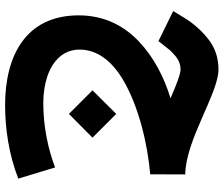

<svg xmlns="http://www.w3.org/2000/svg" viewBox="-81 -443 861 739"><g transform="rotate(90 349.5 -73.5)"><path d="M651.4 -356C519 -357.4 338.9 -483.9 247.6 -483.9C203.1 -483.9 164.6 -471.2 131.3 -445.3C98.1 -419.4 69.8 -387.7 46.9 -349.6L22.5 -309.6L138.2 -252.9L166.5 -288.6C174.8 -299.8 186 -310.5 200.2 -321.8C214.4 -332.5 230 -337.9 247.1 -337.9C264.2 -337.9 301.3 -324.2 358.4 -299.3C278.8 -275.4 200.2 -235.4 139.2 -177.2C78.1 -119.1 39.1 -42.5 39.1 53.7C39.1 258.3 195.3 337.4 384.8 337.4C477.1 337.4 576.2 322.3 667.5 286.6L624.5 145C558.6 169.9 472.2 190.4 377 190.4C339.4 190.4 305.2 185.1 273.9 174.8C211.4 153.3 170.9 111.3 170.9 50.8C170.9 -18.1 215.3 -72.8 284.2 -114.7C386.7 -176.8 536.1 -211.4 650.9 -221.2ZM327.6 1 418.5 91.8 509.8 1 418.5 -90.3Z"/></g></svg>

Font: Vazirmatn Black
Style: Regular
Weight: 900
Designer: Saber Rastikerdar
Foundry: Saber Rastikerdar
Version: Version 33.003